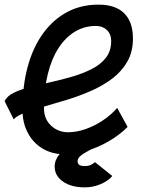

<svg xmlns="http://www.w3.org/2000/svg" viewBox="-24 -652 644 829"><path d="M482 -186 527 -104Q492 -69 445.5 -42Q399 -15 349 -0.5Q299 14 254 14Q201 14 160 -10.5Q119 -35 96 -78.5Q73 -122 73 -178Q73 -282 96 -365.5Q119 -449 162.5 -508.5Q206 -568 266 -600Q326 -632 401 -632Q475 -632 512.5 -594.5Q550 -557 550 -486Q550 -428 525.5 -385.5Q501 -343 460.5 -312.5Q420 -282 370 -260Q320 -238 268 -222Q216 -206 168.5 -192.5Q121 -179 85.5 -166Q50 -153 35 -137L-4 -215Q6 -237 35.5 -251.5Q65 -266 106.5 -276.5Q148 -287 195.5 -297.5Q243 -308 289 -321.5Q335 -335 373 -354.5Q411 -374 433.5 -403Q456 -432 456 -475Q456 -505 437.5 -522.5Q419 -540 390 -540Q341 -540 300 -515.5Q259 -491 229 -445Q199 -399 182.5 -333Q166 -267 166 -184Q166 -138 196.5 -109.5Q227 -81 270 -81Q306 -81 345 -94.5Q384 -108 420 -132Q456 -156 482 -186ZM342 157Q284 157 248 132Q212 107 212 67Q212 39 233 13.5Q254 -12 288.5 -29.5Q323 -47 361 -51L440 -39Q390 -18 361.5 -3Q333 12 321.5 23Q310 34 311 46Q312 55 318.5 60Q325 65 343 65Q357 65 368 60Q379 55 386 48L461 108Q442 130 409.5 143.5Q377 157 342 157Z"/></svg>

Font: Victor Mono Thin
Style: Italic
Weight: 100
Italic angle: -12°
Monospace: yes
Designer: Rune Bjørnerås
Version: Version 1.561;gftools[0.9.30]